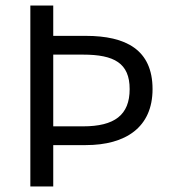

<svg xmlns="http://www.w3.org/2000/svg" viewBox="-20 -676 623 696"><path d="M90 0H173V-150H291C435 -150 533 -214 533 -353C533 -496 436 -546 291 -546H173V-656H90ZM173 -218V-478H281C394 -478 450 -447 450 -353C450 -259 395 -218 281 -218Z"/></svg>

Font: Giro Sans Regular
Style: Regular
Weight: 400
Designer: Paul D. Hunt
Foundry: Adobe Systems Incorporated
Version: Version 1.000;PS 1.0;hotconv 1.0.88;makeotf.lib2.5.647800